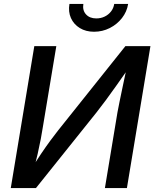

<svg xmlns="http://www.w3.org/2000/svg" viewBox="-20 -964 796 984"><path d="M630.4 0H517.6L582 -388.2Q585.9 -409.2 593 -444.3Q600.1 -479.5 610.1 -526.4Q620.1 -573.2 631.8 -628.4H648.9Q605.5 -566.9 575.7 -524.4Q545.9 -481.9 522 -450Q498 -418 474.1 -387.2L164.1 0H35.2L155.8 -727.5H268.6L199.7 -313.5Q195.8 -287.1 189 -251.5Q182.1 -215.8 173.1 -175.8Q164.1 -135.7 153.3 -94.7H139.2Q165.5 -138.7 190.9 -176.3Q216.3 -213.9 238.5 -243.9Q260.7 -273.9 276.9 -294.4L622.6 -727.5H751ZM461.9 -801.3Q419.9 -801.3 388.9 -820.3Q357.9 -839.4 343.5 -871.6Q329.1 -903.8 335.9 -943.8H407.2Q401.9 -911.1 420.7 -890.4Q439.5 -869.6 473.6 -869.6Q496.6 -869.6 516.1 -878.9Q535.6 -888.2 548.8 -905Q562 -921.9 565.4 -943.8H636.7Q630.4 -903.8 605 -871.3Q579.6 -838.9 542.2 -820.1Q504.9 -801.3 461.9 -801.3Z"/></svg>

Font: Inter Medium
Style: Italic
Weight: 500
Italic angle: -9.3988°
Designer: Rasmus Andersson
Foundry: rsms
Version: Version 4.001;git-66647c0bb